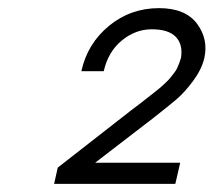

<svg xmlns="http://www.w3.org/2000/svg" viewBox="-20 -837 525 472"><path d="M423 -437 411 -385H177H113L122 -425L304 -567Q311 -572 324.5 -582.5Q338 -593 343 -597Q348 -601 359 -609.5Q370 -618 374.5 -622Q379 -626 387 -633.5Q395 -641 398.5 -645.5Q402 -650 407.5 -657Q413 -664 415.5 -669.5Q418 -675 420.5 -681.5Q423 -688 425 -695Q430 -728 412 -746.5Q394 -765 353 -765Q313 -765 279.5 -737.5Q246 -710 235 -662H180Q195 -730 248 -773.5Q301 -817 371 -817Q436 -817 464.5 -778.5Q493 -740 482 -693Q475 -665 454 -637Q433 -609 413.5 -592.5Q394 -576 357 -547Q353 -544 350 -541.5Q347 -539 344 -537L214 -437Z"/></svg>

Font: Miedinger
Style: Italic
Weight: 400
Italic angle: -13°
Version: Version 001.000